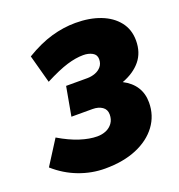

<svg xmlns="http://www.w3.org/2000/svg" viewBox="-128 -783 837 898"><g transform="rotate(-20 291.0 -334.0)"><path d="M244 10Q178 10 114.5 -14Q51 -38 -2 -85L75 -206Q129 -174 176 -159Q223 -144 261 -144Q285 -144 305 -152.5Q325 -161 337.5 -178.5Q350 -196 350 -221Q350 -246 331 -259Q312 -272 283 -272H178L204 -416H309Q330 -416 349 -423Q368 -430 380 -444.5Q392 -459 392 -481Q392 -503 373 -513.5Q354 -524 328 -524Q291 -524 246.5 -510.5Q202 -497 134 -462L96 -602Q164 -643 225 -660.5Q286 -678 345 -678Q415 -678 468.5 -657.5Q522 -637 553 -598Q584 -559 584 -504Q584 -444 551 -404Q518 -364 459 -342Q500 -321 521 -288Q542 -255 542 -211Q542 -146 505 -96Q468 -46 401.5 -18Q335 10 244 10Z"/></g></svg>

Font: Gantari Black
Style: Italic
Weight: 900
Italic angle: -10°
Version: Version 1.000